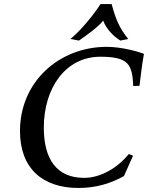

<svg xmlns="http://www.w3.org/2000/svg" viewBox="-20 -915 747 951"><path d="M79 -266C79 -80 192 16 368 16C458 16 529 -7 594 -43L639 -144L618 -152C561 -82 477 -34 397 -34C261 -34 197 -126 197 -283C197 -478 304 -634 477 -634C618 -634 635 -595 640 -489L671 -490C674 -519 685 -607 693 -648C667 -659 583 -683 509 -683C273 -683 79 -510 79 -266ZM329 -722 371 -714C404 -737 466 -780 491 -813C506 -772 542 -735 576 -714L615 -722C570 -778 552 -823 533 -895H478C442 -839 380 -764 329 -722Z"/></svg>

Font: KpRoman
Style: SemiboldItalic
Weight: 600
Italic angle: -11°
Version: Version 0.66